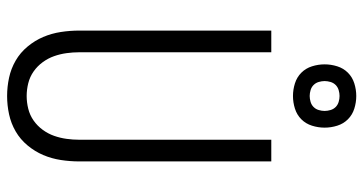

<svg xmlns="http://www.w3.org/2000/svg" viewBox="-261 -753 1022 540"><g transform="rotate(90 250.0 -483.0)"><path d="M250 8Q224 8 198.5 2.5Q173 -3 150.5 -16Q128 -29 111 -49.5Q94 -70 84 -93.5Q74 -117 70 -143Q66 -169 66 -195V-735H127V-195Q127 -177 129.5 -159Q132 -141 138 -124Q144 -107 155 -92Q166 -77 181 -66.5Q196 -56 214 -51.5Q232 -47 250 -47Q268 -47 286 -51.5Q304 -56 319 -66.5Q334 -77 345 -92Q356 -107 362 -124Q368 -141 370.5 -159Q373 -177 373 -195V-735H434V-195Q434 -169 430 -143Q426 -117 416 -93.5Q406 -70 389 -49.5Q372 -29 349.5 -16Q327 -3 301.5 2.5Q276 8 250 8ZM250 -796Q232 -796 214.5 -801.5Q197 -807 184.5 -819.5Q172 -832 166.5 -849.5Q161 -867 161 -885Q161 -903 166.5 -920.5Q172 -938 184.5 -950.5Q197 -963 214.5 -968.5Q232 -974 250 -974Q268 -974 285.5 -968.5Q303 -963 315.5 -950.5Q328 -938 333.5 -920.5Q339 -903 339 -885Q339 -867 333.5 -849.5Q328 -832 315.5 -819.5Q303 -807 285.5 -801.5Q268 -796 250 -796ZM250 -843Q258 -843 266.5 -845.5Q275 -848 281 -854Q287 -860 289.5 -868.5Q292 -877 292 -885Q292 -893 289.5 -901.5Q287 -910 281 -916Q275 -922 266.5 -924.5Q258 -927 250 -927Q242 -927 233.5 -924.5Q225 -922 219 -916Q213 -910 210.5 -901.5Q208 -893 208 -885Q208 -877 210.5 -868.5Q213 -860 219 -854Q225 -848 233.5 -845.5Q242 -843 250 -843Z"/></g></svg>

Font: Iosevka SS18 Light
Style: Regular
Weight: 300
Monospace: yes
Designer: Belleve Invis
Foundry: Belleve Invis
Version: Version 25.1.1; ttfautohint (v1.8.4)